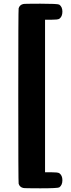

<svg xmlns="http://www.w3.org/2000/svg" viewBox="-20 -770 383 1040"><path d="M105 -748Q109 -750 198 -750Q292 -750 301 -745Q318 -733 318 -707Q318 -680 301 -668Q293 -663 255 -663H224V163H255Q293 163 301 168Q318 180 318 206Q318 233 301 245Q292 250 198 250Q110 250 105 248Q86 243 81 225Q79 219 79 -250Q79 -719 81 -725Q86 -743 105 -748Z"/></svg>

Font: MathJax_SansSerif
Style: Bold
Weight: 700
Version: Version 1.1